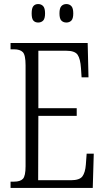

<svg xmlns="http://www.w3.org/2000/svg" viewBox="-20 -926 516 946"><path d="M32 0V-31H49Q80 -31 93 -45Q106 -59 106 -107V-604Q106 -655 92.5 -669Q79 -683 49 -683H32V-714H412L416 -545H382L379 -590Q376 -636 362.5 -656Q349 -676 306 -676H169V-393H358V-355H169L168 -38H329Q372 -38 386 -57Q400 -76 403 -115L407 -169H442L437 0ZM307 -815Q292 -815 282.5 -824.5Q273 -834 273 -860Q273 -886 282.5 -896Q292 -906 307 -906Q322 -906 331.5 -896Q341 -886 341 -860Q341 -834 331.5 -824.5Q322 -815 307 -815ZM168 -815Q153 -815 144.5 -824.5Q136 -834 136 -860Q136 -886 144.5 -896Q153 -906 168 -906Q183 -906 192.5 -896Q202 -886 202 -860Q202 -834 192.5 -824.5Q183 -815 168 -815Z"/></svg>

Font: Noto Serif Tamil ExtraCondensed Light
Style: Regular
Weight: 300
Width: 2
Designer: Indian Type Foundry, Tom Grace, and the Monotype Design Team
Foundry: Monotype Imaging Inc.
Version: Version 2.004; ttfautohint (v1.8.4.7-5d5b)